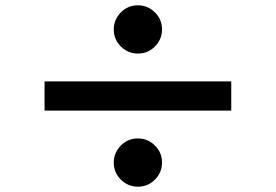

<svg xmlns="http://www.w3.org/2000/svg" viewBox="-20 -742 1040 724"><path d="M500 -722Q537 -722 564 -695.5Q591 -669 591 -631Q591 -594 564.5 -567Q538 -540 500 -540Q463 -540 436 -566.5Q409 -593 409 -631Q409 -668 435.5 -695Q462 -722 500 -722ZM852 -435V-325H148V-435ZM500 -220Q537 -220 564 -193.5Q591 -167 591 -129Q591 -92 564.5 -65Q538 -38 500 -38Q463 -38 436 -64.5Q409 -91 409 -129Q409 -166 435.5 -193Q462 -220 500 -220Z"/></svg>

Font: Noto Sans HK Thin ExtraBold
Style: Regular
Weight: 800
Version: Version 2.004-H2;hotconv 1.0.118;makeotfexe 2.5.65603